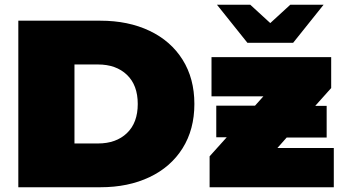

<svg xmlns="http://www.w3.org/2000/svg" viewBox="-20 -787 1446 807"><path d="M57 -700H402Q519 -700 608.5 -657.5Q698 -615 747.5 -536Q797 -457 797 -350Q797 -243 747.5 -164Q698 -85 608.5 -42.5Q519 0 402 0H57ZM392 -184Q468 -184 513.5 -227.5Q559 -271 559 -350Q559 -429 513.5 -472.5Q468 -516 392 -516H293V-184ZM1383 -165V0H861V-130L933 -210H889V-343H1052L1087 -382H869V-547H1372V-417L1305 -342H1353V-209H1185L1146 -165ZM1340 -767 1212 -607H1020L892 -767H1032L1116 -690L1200 -767Z"/></svg>

Font: Montserrat Alternates Black
Style: Regular
Weight: 900
Designer: Julieta Ulanovsky
Foundry: Julieta Ulanovsky
Version: Version 7.200